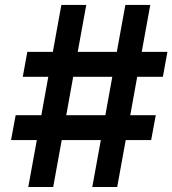

<svg xmlns="http://www.w3.org/2000/svg" viewBox="-20 -747 689 767"><path d="M630.7 -440.3 648.8 -539.8H546.2L580.3 -727.3H480.8L446.7 -539.8H290.5L324.6 -727.3H225.1L191.1 -539.8H89.1L71 -440.3H172.9L145.2 -286.9H42.6L24.1 -187.5H127.1L93 0H192.5L226.6 -187.5H382.8L348.7 0H448.2L482.2 -187.5H583.8L602.3 -286.9H500.4L528.1 -440.3ZM400.9 -286.9H244.7L272.4 -440.3H428.6Z"/></svg>

Font: TID UI Semi Bold
Style: Italic
Weight: 600
Italic angle: -9.39999°
Designer: The TID Project Authors
Foundry: Bakken & Bæck
Version: Version 1.001;hotconv 1.0.109;makeotfexe 2.5.65596